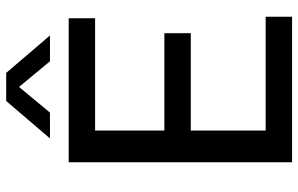

<svg xmlns="http://www.w3.org/2000/svg" viewBox="-196 -792 987 636"><g transform="rotate(-90 298.0 -473.5)"><path d="M79 0V-740H556V-652.5H184V-423H506.5V-335.5H184V-87.5H561V0ZM158 -802 282 -947H375L499 -802H413.5L328.5 -904.5L243.5 -802Z"/></g></svg>

Font: Encode Sans Md
Style: Regular
Weight: 500
Designer: Multiple Designers
Foundry: Impallari Type
Version: Version 3.002; ttfautohint (v1.8.3) -l 8 -r 50 -G 200 -x 14 